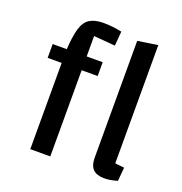

<svg xmlns="http://www.w3.org/2000/svg" viewBox="-125 -783 853 902"><g transform="rotate(20 302.0 -332.5)"><path d="M220 0H120V-494Q124 -564 135.5 -603.5Q147 -643 172.5 -659Q198 -675 241 -675Q264 -675 287 -672.5Q310 -670 333 -665L327 -593L220 -602ZM300 -500V-431H50V-500ZM518 -74Q527 -73 539.5 -71.5Q552 -70 564 -69L558 -1Q538 5 522.5 7.5Q507 10 492 10Q455 10 436.5 -8.5Q418 -27 418 -65V-650L518 -665Z"/></g></svg>

Font: Changa
Style: Regular
Weight: 400
Designer: Eduardo Rodriguez Tunni
Foundry: Eduardo Rodriguez Tunni
Version: Version 3.003